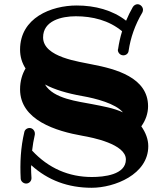

<svg xmlns="http://www.w3.org/2000/svg" viewBox="-20 -806 771 909"><path d="M562 -274C517 -295 466 -303 416 -313C350 -326 233 -338 193 -406C238 -382 297 -364 371 -351C433 -340 527 -316 562 -274ZM682 -114C682 -146 670 -178 649 -208C670 -237 681 -270 681 -303C681 -440 526 -480 416 -501C358 -514 184 -534 184 -629C184 -708 271 -729 339 -729C417 -729 496 -710 558 -658C549 -629 543 -601 539 -573C538 -572 538 -571 538 -569C538 -558 548 -544 564 -544C577 -544 588 -553 589 -566C598 -627 619 -688 654 -747C656 -751 657 -756 657 -760C657 -772 646 -786 631 -786C623 -786 614 -781 609 -773C597 -752 586 -730 577 -708C513 -758 430 -780 343 -780C223 -780 75 -722 75 -571C75 -538 84 -508 101 -482C85 -455 75 -422 75 -383C75 -237 246 -185 371 -163C417 -155 576 -124 576 -51C576 22 471 32 415 32C306 32 210 -9 132 -93C135 -118 139 -144 145 -169C145 -171 145 -173 145 -175C145 -185 136 -200 120 -200C108 -200 97 -192 95 -180C78 -109 74 -34 78 40C79 53 91 63 104 63C117 63 129 52 129 38C129 37 129 36 129 36C128 19 127 2 127 -15C127 -18 128 -21 128 -24C207 48 303 83 414 83C522 83 682 20 682 -114Z"/></svg>

Font: Ribeye
Style: Regular
Weight: 400
Designer: Astigmatic (AOETI)
Foundry: Astigmatic (AOETI)
Version: Version 1.000